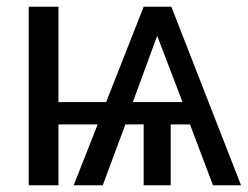

<svg xmlns="http://www.w3.org/2000/svg" viewBox="-20 -548 735 568"><path d="M153 0H65V-528H153V-246H294L405 -528H487L693 0H610L542 -180H485V0H405V-180H351L284 0H198L269 -180H153ZM373 -246H520L445 -442Z"/></svg>

Font: Libra Sans
Style: Regular
Weight: 400
Foundry: Context Ltd
Version: Version 1.002